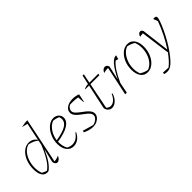

<svg xmlns="http://www.w3.org/2000/svg" viewBox="52 -1645 2736 2736"><g transform="rotate(-45 1419.5 -277.0)"><path d="M469 -752H470V-751ZM185 2Q122 15 86 -30.5Q50 -76 50 -170Q50 -236 67 -293Q84 -350 114.5 -393.5Q145 -437 185 -461.5Q225 -486 271 -486Q351 -486 393 -419L449 -687L361 -708Q399 -717 427 -721Q455 -725 484 -725L343 -36Q389 -38 434 -60Q424 -31 404 -13Q384 5 363 5Q344 5 331 -10Q318 -25 314 -51L362 -251L360 -252Q318 -156 275.5 -94.5Q233 -33 185 2ZM99 -50Q117 -40 135 -31.5Q153 -23 172 -18Q278 -87 377 -337L391 -406Q338 -452 252 -469Q202 -456 163.5 -413.5Q125 -371 103 -310.5Q81 -250 79 -182Q77 -114 99 -50Z M690 7Q625 7 585.5 -45Q546 -97 546 -183Q546 -243 564 -297.5Q582 -352 613 -394Q644 -436 683.5 -460.5Q723 -485 767 -485Q814 -485 846 -455.5Q878 -426 878 -383Q878 -315 801.5 -268Q725 -221 576 -199Q576 -193 576 -187Q576 -151 584 -115.5Q592 -80 609 -48Q653 -25 695 -25Q781 -25 845 -118L855 -112Q829 -56 785.5 -24.5Q742 7 690 7ZM845 -386Q845 -410 835 -434Q789 -455 738 -459Q694 -442 660.5 -406.5Q627 -371 605.5 -324.5Q584 -278 578 -226Q716 -248 780.5 -287Q845 -326 845 -386Z M931 -34 937 -59 1100 -12Q1128 -17 1151.5 -31.5Q1175 -46 1189.5 -65.5Q1204 -85 1204 -105Q1204 -133 1182 -158Q1160 -183 1128 -206.5Q1096 -230 1064 -255Q1032 -280 1010 -308.5Q988 -337 988 -371Q988 -421 1035 -453Q1082 -485 1155 -485Q1214 -485 1266 -464L1241 -342H1233L1226 -442Q1199 -447 1171 -449.5Q1143 -452 1115 -452Q1092 -452 1072 -451Q1048 -440 1033 -419Q1018 -398 1018 -375Q1018 -347 1040 -322.5Q1062 -298 1094 -274.5Q1126 -251 1158 -226Q1190 -201 1212 -172.5Q1234 -144 1234 -110Q1234 -79 1213 -52Q1192 -25 1157.5 -9Q1123 7 1082 7Q1049 7 1005 -5Q961 -17 931 -34Z M1464 7Q1429 7 1402.5 -19.5Q1376 -46 1376 -81L1455 -452H1380L1381 -459Q1420 -478 1460 -478L1490 -618H1516L1488 -478H1668L1663 -452H1483L1404 -57Q1432 -26 1469 -26Q1508 -26 1543.5 -57.5Q1579 -89 1599 -141L1612 -136Q1595 -74 1553 -33.5Q1511 7 1464 7Z M1731 0 1824 -437Q1773 -439 1735 -424Q1744 -451 1762 -467Q1780 -483 1801 -483Q1839 -483 1853 -437L1806 -227H1807Q1870 -357 1927.5 -423Q1985 -489 2032 -484L2016 -424L1975 -436Q1931 -401 1887 -334Q1843 -267 1796 -162L1764 0Z M2182 7Q2116 7 2078 -45Q2040 -97 2040 -185Q2040 -247 2057 -301Q2074 -355 2104.5 -396.5Q2135 -438 2174.5 -461.5Q2214 -485 2259 -485Q2324 -485 2362 -433.5Q2400 -382 2400 -293Q2400 -232 2383 -177.5Q2366 -123 2335.5 -81.5Q2305 -40 2266 -16.5Q2227 7 2182 7ZM2207 -16Q2255 -33 2291.5 -75Q2328 -117 2348 -174.5Q2368 -232 2369 -295.5Q2370 -359 2348 -417Q2294 -453 2232 -462Q2184 -444 2148 -401Q2112 -358 2091.5 -300.5Q2071 -243 2070.5 -180.5Q2070 -118 2092 -62Q2143 -27 2207 -16Z M2582 0 2524 -436Q2498 -435 2485.5 -433Q2473 -431 2462 -426Q2467 -452 2481 -467.5Q2495 -483 2514 -483Q2543 -483 2554 -449L2606 -28H2608Q2661 -108 2710.5 -206Q2760 -304 2798 -407L2772 -477Q2776 -478 2792 -478Q2812 -478 2822 -471.5Q2832 -465 2832 -448Q2832 -429 2817 -385Q2795 -322 2762 -252.5Q2729 -183 2690 -115Q2651 -47 2609.5 11.5Q2568 70 2529.5 113Q2491 156 2460 175Q2423 198 2384 198Q2359 198 2327 189L2331 162L2437 168Q2473 141 2512 98Q2551 55 2590 -1Z"/></g></svg>

Font: Piazzolla Thin
Style: Italic
Weight: 100
Italic angle: -11.3°
Designer: Juan Pablo del Peral
Foundry: Huerta Tipografica
Version: Version 1.330